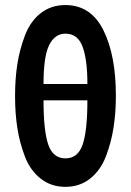

<svg xmlns="http://www.w3.org/2000/svg" viewBox="-20 -724 515 754"><path d="M236.8 -704.1Q336.9 -704.1 386 -605.5Q435.1 -506.8 435.1 -348.1Q435.1 -282.2 426 -223.6Q417 -165 396 -110.1Q375 -55.2 334 -22.7Q293 9.8 237.1 9.8Q181.2 9.8 140.1 -22.2Q99.1 -54.2 78.1 -108.6Q57.1 -163.1 48.1 -221.4Q39.1 -279.8 39.1 -346.9Q39.1 -414.1 48.1 -471.9Q57.1 -529.8 78.1 -585Q99.1 -640.1 139.6 -672.1Q180.2 -704.1 236.8 -704.1ZM150.9 -330.1Q150.9 -210.9 169.4 -156.5Q188 -102.1 237.1 -102.1Q286.1 -102.1 304.7 -156.5Q323.2 -210.9 323.2 -330.1ZM150.9 -394H323.2Q323.2 -490.2 304.2 -541Q285.2 -591.8 236.8 -591.8Q195.8 -591.8 173.3 -547.4Q150.9 -502.9 150.9 -394Z"/></svg>

Font: CMU Sans Serif Demi Condensed
Style: DemiCondensed
Weight: 600
Width: 3
Version: Version 0.7.0